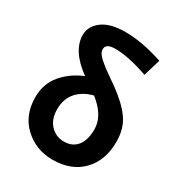

<svg xmlns="http://www.w3.org/2000/svg" viewBox="-193 -938 1001 1078"><g transform="rotate(30 308.0 -399.0)"><path d="M312 -106Q366 -106 396.5 -143Q427 -180 427 -252Q427 -339 330 -415Q264 -398 226.5 -355Q189 -312 189 -245Q189 -181 224.5 -143.5Q260 -106 312 -106ZM550 -767 517 -657Q388 -702 304 -702Q242 -702 242 -665Q242 -652 249.5 -639Q257 -626 275 -610Q293 -594 307.5 -583Q322 -572 353.5 -550Q385 -528 402 -516Q486 -455 527.5 -396.5Q569 -338 569 -252Q569 -132 499 -59Q429 14 308 14Q200 14 124.5 -56Q49 -126 49 -243Q49 -329 100 -390Q151 -451 232 -484Q105 -576 105 -678Q105 -735 156.5 -773.5Q208 -812 305 -812Q415 -812 550 -767Z"/></g></svg>

Font: Noto Sans Korean Bold
Style: Bold
Weight: 700
Designer: Ryoko NISHIZUKA  (kana & ideographs); Paul D. Hunt (Latin, Greek & Cyrillic); Wenlong ZHANG  (bopomofo); Sandoll Communi
Foundry: Adobe Systems Incorporated
Version: Version 1.000;PS 1;hotconv 1.0.78;makeotf.lib2.5.61930